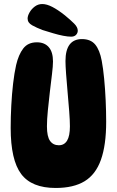

<svg xmlns="http://www.w3.org/2000/svg" viewBox="-20 -925 580 953"><path d="M256 8Q137 8 85 -61.5Q33 -131 33 -290Q33 -344 36 -401Q39 -458 45 -510Q51 -562 60 -602Q72 -654 95.5 -684.5Q119 -715 163 -715Q201 -715 222 -691Q243 -667 243 -620Q243 -597 238 -556.5Q233 -516 227.5 -469Q222 -422 217.5 -376.5Q213 -331 213 -298Q213 -247 228.5 -225.5Q244 -204 272 -204Q299 -204 313 -227Q327 -250 327 -298Q327 -327 323.5 -372.5Q320 -418 315.5 -467.5Q311 -517 308 -558.5Q305 -600 305 -622Q305 -731 387 -731Q430 -731 452.5 -704Q475 -677 485 -623Q492 -586 497 -534Q502 -482 504.5 -426.5Q507 -371 507 -321Q507 -205 481 -132Q455 -59 400 -25.5Q345 8 256 8ZM366 -773Q366 -761 357.5 -752Q349 -743 333 -743Q317 -743 293.5 -747.5Q270 -752 243.5 -760Q217 -768 191 -776Q162 -787 139.5 -799.5Q117 -812 117 -833Q117 -846 126.5 -863Q136 -880 152.5 -892.5Q169 -905 190 -905Q212 -905 240 -890.5Q268 -876 302 -849Q330 -826 348 -808Q366 -790 366 -773Z"/></svg>

Font: DynaPuff Condensed SemiBold
Style: Regular
Weight: 600
Width: 3
Designer: Toshi Omagari, Jennifer Daniel
Foundry: Google Fonts
Version: Version 2.000